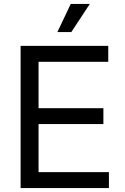

<svg xmlns="http://www.w3.org/2000/svg" viewBox="-20 -962 638 982"><path d="M85.4 0V-727.5H533.7V-646H177.2V-408.7H508.8V-327.6H177.2V-81.5H537.1V0ZM273.4 -797.9 341.8 -941.9H439.5L344.7 -797.9Z"/></svg>

Font: Inter 17pt
Style: Regular
Weight: 400
Version: Version 4.001;git-66647c0bb